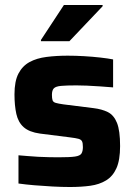

<svg xmlns="http://www.w3.org/2000/svg" viewBox="-20 -741 540 769"><path d="M260 8Q228 8 190.5 6Q153 4 117.5 1Q82 -2 54 -6V-119Q70 -118 90.5 -116Q111 -114 133 -113Q155 -112 175.5 -111.5Q196 -111 213 -111Q260 -111 280.5 -114Q301 -117 306.5 -126.5Q312 -136 312 -152Q312 -168 308.5 -175Q305 -182 294.5 -185Q284 -188 259 -191L140 -206Q97 -212 75 -231.5Q53 -251 45.5 -284.5Q38 -318 38 -363Q38 -416 54 -446.5Q70 -477 98.5 -492.5Q127 -508 166.5 -513Q206 -518 251 -518Q283 -518 317 -516Q351 -514 382 -510.5Q413 -507 433 -503V-391Q408 -393 380.5 -395Q353 -397 328 -398Q303 -399 286 -399Q246 -399 224.5 -397Q203 -395 195.5 -387Q188 -379 188 -361Q188 -347 190.5 -339.5Q193 -332 203 -329Q213 -326 234 -323L354 -308Q388 -304 412 -292Q436 -280 448.5 -249Q461 -218 461 -156Q461 -100 446.5 -67.5Q432 -35 405 -18.5Q378 -2 341.5 3Q305 8 260 8ZM144 -576V-581L236 -721H391V-716L258 -576Z"/></svg>

Font: Saira Thin
Style: Bold
Weight: 700
Version: Version 1.101